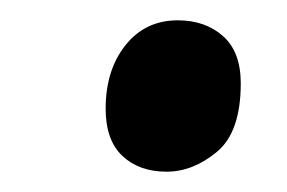

<svg xmlns="http://www.w3.org/2000/svg" viewBox="-20 -450 283 189"><path d="M144 -281Q117 -281 100.5 -296.5Q84 -312 84 -343Q84 -381 103.5 -405.5Q123 -430 155 -430Q182 -430 199.5 -414.5Q217 -399 217 -368Q217 -320 193.5 -300.5Q170 -281 144 -281Z"/></svg>

Font: Noto Serif ExtraCondensed SemiBold
Style: Italic
Weight: 600
Width: 2
Italic angle: -12°
Designer: Monotype Design Team
Foundry: Monotype Imaging Inc.
Version: Version 2.013